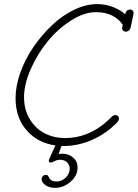

<svg xmlns="http://www.w3.org/2000/svg" viewBox="-20 -698 666 928"><path d="M609.9 -651.9Q617.7 -651.9 622.3 -645.5Q627 -639.2 625 -628.9L611.8 -566.9Q609.9 -556.6 603 -550.8Q596.2 -544.9 588.9 -544.9Q580.1 -544.9 574.5 -551Q568.8 -557.1 570.8 -565.9L573.2 -578.1Q555.2 -606 522.2 -622.6Q489.3 -639.2 443.8 -639.2Q386.2 -639.2 322.8 -598.6Q259.3 -558.1 210 -497.6Q160.6 -437 128.4 -363.5Q96.2 -290 96.2 -228Q96.2 -168 123.8 -122.3Q151.4 -76.7 195.8 -53.7Q240.2 -30.8 293.9 -30.8Q420.4 -30.8 520 -133.8Q529.8 -142.1 538.1 -142.1Q545.4 -142.1 550.3 -137Q555.2 -131.8 555.2 -125Q555.2 -116.7 545.9 -106Q493.2 -51.8 425.3 -22Q357.4 7.8 285.2 7.8H276.9Q275.4 12.2 270.8 25.1Q266.1 38.1 263.2 46.9Q272.9 44.9 279.8 44.9Q312.5 44.9 333.7 63.7Q355 82.5 355 110.8Q355 151.4 320.8 180.7Q286.6 210 246.1 210Q219.7 210 200.4 197.3Q181.2 184.6 181.2 168Q181.2 159.2 187.3 153.1Q193.4 147 201.2 147Q211.9 147 215.8 158.2Q223.6 179.2 253.9 179.2Q277.8 179.2 297.4 160.6Q316.9 142.1 316.9 117.2Q316.9 98.6 304 86.4Q291 74.2 271 74.2Q255.9 74.2 242.9 81.1Q230 87.9 226.1 87.9Q215.8 87.9 215.8 78.1Q215.8 73.2 248 4.9Q162.6 -6.8 108.9 -67.9Q55.2 -128.9 55.2 -223.1Q55.2 -281.7 78.1 -346.7Q101.1 -411.6 140.9 -469.7Q180.7 -527.8 230.2 -575.2Q279.8 -622.6 337.6 -650.4Q395.5 -678.2 449.2 -678.2Q491.2 -678.2 527.6 -663.6Q564 -648.9 585 -628.9Q589.4 -651.9 609.9 -651.9Z"/></svg>

Font: Comic Neue Light
Style: Italic
Weight: 300
Italic angle: -12°
Designer: Craig Rozynski
Foundry: Craig Rozynski
Version: Version 2.003;hotconv 1.0.109;makeotfexe 2.5.65596